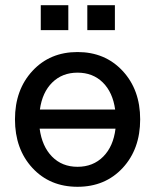

<svg xmlns="http://www.w3.org/2000/svg" viewBox="-20 -717 602 745"><path d="M523.9 -253.9Q523.9 -138.7 456.1 -65.4Q388.2 7.8 280.8 7.8Q173.3 7.8 105.7 -65.4Q38.1 -138.7 38.1 -253.9Q38.1 -368.7 106 -441.9Q173.8 -515.1 280.8 -515.1Q387.7 -515.1 455.8 -441.9Q523.9 -368.7 523.9 -253.9ZM280.8 -69.8Q341.3 -69.8 380.6 -109.4Q419.9 -148.9 428.2 -217.8H133.8Q143.1 -148.9 181.9 -109.4Q220.7 -69.8 280.8 -69.8ZM280.8 -435.1Q221.7 -435.1 182.9 -397Q144 -358.9 134.8 -292H426.8Q417.5 -358.9 378.9 -397Q340.3 -435.1 280.8 -435.1ZM245.1 -600.1H138.2V-696.8H245.1ZM425.8 -600.1H318.8V-696.8H425.8Z"/></svg>

Font: LT Superior Med
Style: Regular
Weight: 500
Designer: Daniel Lyons
Foundry: LyonsType
Version: Version 1.000